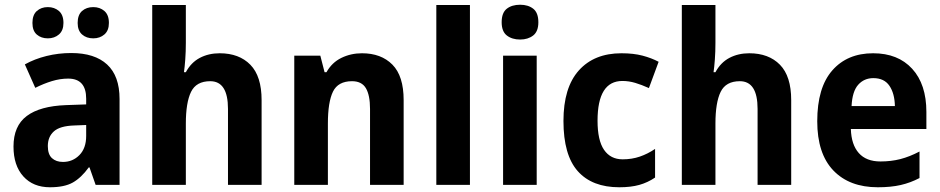

<svg xmlns="http://www.w3.org/2000/svg" viewBox="-20 -781 3972 811"><path d="M281 -557Q380 -557 432.5 -508.5Q485 -460 485 -363V0H384L358 -74H355Q323 -30 287.5 -10Q252 10 191 10Q120 10 78.5 -36Q37 -82 37 -162Q37 -249 93 -291Q149 -333 259 -337L344 -340V-364Q344 -449 268 -449Q234 -449 199.5 -438.5Q165 -428 129 -410L85 -509Q126 -532 176.5 -544.5Q227 -557 281 -557ZM293 -251Q233 -249 207.5 -226Q182 -203 182 -164Q182 -129 199.5 -113Q217 -97 246 -97Q287 -97 315.5 -126Q344 -155 344 -207V-253ZM117 -684Q117 -718 135.5 -734.5Q154 -751 182 -751Q210 -751 229 -734.5Q248 -718 248 -684Q248 -652 229 -635.5Q210 -619 182 -619Q154 -619 135.5 -635Q117 -651 117 -684ZM308 -684Q308 -718 326.5 -734.5Q345 -751 374 -751Q402 -751 421 -734.5Q440 -718 440 -684Q440 -652 421 -635.5Q402 -619 374 -619Q345 -619 326.5 -635.5Q308 -652 308 -684Z M765 -600Q765 -563 762.5 -529.5Q760 -496 757 -476H765Q787 -517 824 -536.5Q861 -556 908 -556Q990 -556 1037.5 -507.5Q1085 -459 1085 -358V0H943V-321Q943 -438 868 -438Q809 -438 787 -393Q765 -348 765 -259V0H623V-760H765Z M1509 -556Q1590 -556 1637.5 -508Q1685 -460 1685 -358V0H1543V-321Q1543 -379 1525.5 -408.5Q1508 -438 1467 -438Q1408 -438 1386.5 -394Q1365 -350 1365 -259V0H1223V-546H1333L1351 -476H1359Q1382 -517 1422 -536.5Q1462 -556 1509 -556Z M1965 0H1823V-760H1965Z M2177 -761Q2211 -761 2232.5 -744Q2254 -727 2254 -687Q2254 -648 2232 -631Q2210 -614 2177 -614Q2143 -614 2121 -631Q2099 -648 2099 -687Q2099 -727 2120.5 -744Q2142 -761 2177 -761ZM2247 -546V0H2105V-546Z M2596 10Q2481 10 2420.5 -58Q2360 -126 2360 -270Q2360 -411 2425 -483.5Q2490 -556 2605 -556Q2656 -556 2694 -546Q2732 -536 2762 -520L2721 -409Q2690 -423 2663 -431Q2636 -439 2609 -439Q2504 -439 2504 -271Q2504 -188 2531.5 -148Q2559 -108 2610 -108Q2649 -108 2682.5 -119.5Q2716 -131 2747 -152V-31Q2716 -10 2680.5 0Q2645 10 2596 10Z M3002 -600Q3002 -563 2999.5 -529.5Q2997 -496 2994 -476H3002Q3024 -517 3061 -536.5Q3098 -556 3145 -556Q3227 -556 3274.5 -507.5Q3322 -459 3322 -358V0H3180V-321Q3180 -438 3105 -438Q3046 -438 3024 -393Q3002 -348 3002 -259V0H2860V-760H3002Z M3668 -556Q3773 -556 3833 -490.5Q3893 -425 3893 -308V-236H3574Q3576 -170 3607.5 -134.5Q3639 -99 3699 -99Q3744 -99 3783 -109Q3822 -119 3864 -141V-29Q3826 -9 3784.5 0.5Q3743 10 3688 10Q3568 10 3500 -61Q3432 -132 3432 -269Q3432 -411 3495.5 -483.5Q3559 -556 3668 -556ZM3669 -451Q3630 -451 3605 -423Q3580 -395 3577 -333H3760Q3759 -386 3737 -418.5Q3715 -451 3669 -451Z"/></svg>

Font: Noto Sans Armenian SemiCondensed
Style: Bold
Weight: 700
Width: 4
Designer: Monotype Design Team
Foundry: Monotype Imaging Inc.
Version: Version 2.008; ttfautohint (v1.8.4.7-5d5b)